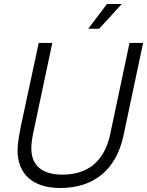

<svg xmlns="http://www.w3.org/2000/svg" viewBox="-20 -926 737 962"><path d="M422 -782H477L590 -906H516ZM282 16C450 16 563 -76 599 -248L697 -711H629L532 -253C502 -113 415 -51 293 -51C188 -51 137 -99 137 -182C137 -208 141 -237 151 -281L242 -711H174L84 -291C78 -261 68 -207 68 -173C68 -53 145 16 282 16Z"/></svg>

Font: Geist Light
Style: Italic
Weight: 300
Italic angle: -12°
Designer: Basement.studio, Andrés Briganti, Mateo Zaragoza
Foundry: Basement.studio, Vercel, Andrés Briganti, Guido Ferreyra, Mateo Zaragoza
Version: Version 1.500